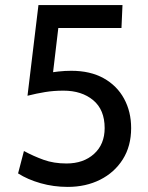

<svg xmlns="http://www.w3.org/2000/svg" viewBox="-20 -720 581 754"><path d="M246 14Q190.5 14 139.5 -0.5Q88.5 -15 51 -39L74 -127Q111 -107 151 -92.5Q191 -78 241 -78Q308 -78 349.5 -115.8Q391 -153.5 391 -217Q391 -289 346 -326.5Q301 -364 229 -364Q191 -364 157.2 -358.5Q123.5 -353 88 -344L131 -700H461L457 -610H209L183 -391L162 -432Q184.5 -436.5 209.5 -439.2Q234.5 -442 260 -442Q334.5 -442 387 -412.8Q439.5 -383.5 467.2 -332.5Q495 -281.5 495 -217Q495 -146 462.2 -94.2Q429.5 -42.5 373.2 -14.2Q317 14 246 14Z"/></svg>

Font: Cabin Resolve
Style: Regular-Resolve
Weight: 400
Designer: Pablo Impallari
Foundry: Pablo Impallari. http://www.impallari.com Igino Marini. http://www.ikern.com
Version: Version 3.001